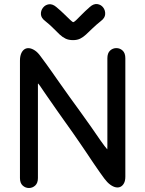

<svg xmlns="http://www.w3.org/2000/svg" viewBox="-20 -932 728 962"><path d="M80 -40Q80 -15 93.5 -2.5Q107 10 125 10Q143 10 156.5 -2.5Q170 -15 170 -40Q170 -63 170 -82.5Q170 -102 170 -122Q170 -142 170 -164Q170 -198 170 -228Q170 -258 170 -286Q170 -314 170 -341.5Q170 -369 170 -398Q170 -413 170 -425Q170 -437 170 -446.5Q170 -456 170 -464.5Q170 -473 170 -480.5Q170 -488 170 -495Q170 -502 170 -506Q170 -510 170 -512Q170 -514 171.5 -513Q173 -512 175 -509Q177 -506 181 -501Q185 -495 189.5 -488.5Q194 -482 200 -473Q206 -464 214.5 -452Q223 -440 234 -424Q249 -402 267 -376.5Q285 -351 304.5 -323.5Q324 -296 344 -268Q364 -240 382 -213Q400 -186 416 -163Q426 -148 434 -136Q442 -124 449.5 -113Q457 -102 465 -90.5Q473 -79 482 -66Q491 -53 503 -37Q517 -18 532 -7Q547 4 560.5 6.5Q574 9 584.5 3.5Q595 -2 601.5 -14.5Q608 -27 608 -47Q608 -62 608 -76.5Q608 -91 608 -105Q608 -119 608 -133Q608 -147 608 -161Q608 -175 608 -189Q608 -215 608 -255.5Q608 -296 608 -341.5Q608 -387 608 -429.5Q608 -472 608 -502Q608 -532 608 -554.5Q608 -577 608 -597.5Q608 -618 608 -640Q608 -666 594.5 -678.5Q581 -691 563 -691Q545 -691 531.5 -678.5Q518 -666 518 -640Q518 -618 518 -596Q518 -574 518 -552.5Q518 -531 518 -509Q518 -493 518 -464.5Q518 -436 518 -401Q518 -366 518 -329.5Q518 -293 518 -259Q518 -225 518 -199Q518 -165 510.5 -142.5Q503 -120 496 -104Q489 -88 488.5 -72.5Q488 -57 503 -37Q517 -18 532 -7Q547 4 560.5 6.5Q574 9 584.5 3.5Q595 -2 601.5 -14.5Q608 -27 608 -47Q608 -66 596 -86Q584 -106 565 -128Q546 -150 524.5 -175Q503 -200 483 -229Q462 -260 436 -297Q410 -334 382.5 -372Q355 -410 330 -444.5Q305 -479 287 -505Q275 -522 263 -539Q251 -556 238.5 -574Q226 -592 212.5 -610.5Q199 -629 184 -649Q170 -669 155 -679Q140 -689 126.5 -690.5Q113 -692 102.5 -685Q92 -678 86 -663.5Q80 -649 80 -628Q80 -601 80 -577.5Q80 -554 80 -531.5Q80 -509 80 -484.5Q80 -460 80 -432Q80 -408 80 -379Q80 -350 80 -320Q80 -290 80 -261Q80 -232 80 -207Q80 -182 80 -164Q80 -146 80 -125.5Q80 -105 80 -83.5Q80 -62 80 -40ZM486 -827Q506 -842 507 -861Q508 -880 497 -894.5Q486 -909 467.5 -911.5Q449 -914 430 -897Q405 -875 388 -857.5Q371 -840 361 -830.5Q351 -821 346 -821Q343 -822 332 -832Q321 -842 303.5 -859.5Q286 -877 262 -897Q243 -913 225 -910.5Q207 -908 195.5 -893.5Q184 -879 185 -860.5Q186 -842 206 -827Q231 -807 248 -789.5Q265 -772 279 -759Q293 -746 308.5 -738.5Q324 -731 346 -731Q367 -731 382 -738.5Q397 -746 411 -759Q425 -772 443 -789.5Q461 -807 486 -827Z"/></svg>

Font: Tilt Neon
Style: Regular
Weight: 400
Designer: Andy Clymer
Foundry: Andy Clymer
Version: Version 1.000